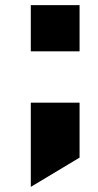

<svg xmlns="http://www.w3.org/2000/svg" viewBox="-20 -580 380 748"><path d="M100 -380H290V-560H100ZM290 -180H100V148L290 34Z"/></svg>

Font: Kumar One
Style: Regular
Weight: 400
Designer: Parimal Parmar
Foundry: Indian Type Foundry
Version: Version 1.001;PS 1.001;hotconv 1.0.88;makeotf.lib2.5.647800